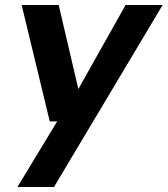

<svg xmlns="http://www.w3.org/2000/svg" viewBox="-20 -532 674 772"><path d="M50 220 210 -44H180L67 -512H216L295 -174L485 -512H634L197 220Z"/></svg>

Font: DM Sans 12pt ExtraBold
Style: Italic
Weight: 800
Italic angle: -10°
Version: Version 4.004;gftools[0.9.30]